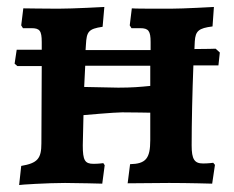

<svg xmlns="http://www.w3.org/2000/svg" viewBox="-20 -526 673 552"><path d="M608 -338 612 -375 600 -386C600 -386 575 -385 539 -385C539 -392 540 -400 540 -407C542 -437 551 -445 591 -450L595 -506C595 -506 507 -501 470 -501C433 -501 359 -501 359 -502L353 -453L358 -445H383C407 -445 413 -437 413 -405V-382C387 -382 362 -382 338 -382H226L227 -397C229 -435 234 -443 275 -449L280 -506C280 -506 191 -501 147 -501C114 -501 47 -502 47 -502L41 -453L46 -445H70C94 -445 100 -438 100 -405V-383H28L22 -343L30 -336H100L99 -114C99 -70 88 -57 41 -49L35 6C36 5 117 0 167 0C199 0 274 2 274 2L281 -51L277 -57C277 -57 264 -55 249 -55C224 -55 218 -65 218 -108L220 -195C220 -195 309 -203 331 -203C359 -203 412 -202 412 -202V-123C412 -70 399 -55 354 -54L347 1L466 0C521 0 590 2 590 2L598 -52L593 -58C593 -58 579 -56 564 -56C539 -56 531 -68 531 -108C531 -173 533 -263 536 -338ZM412 -279C382 -276 359 -274 320 -274L222 -276L225 -337H318H412Z"/></svg>

Font: Alegreya SC
Style: Bold
Weight: 700
Designer: Juan Pablo del Peral
Foundry: Huerta Tipografica
Version: Version 2.007;PS 002.007;hotconv 1.0.88;makeotf.lib2.5.64775